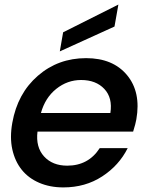

<svg xmlns="http://www.w3.org/2000/svg" viewBox="-20 -816 657 845"><path d="M336.9 -463.9Q276.4 -463.9 227.5 -424.8Q178.7 -385.7 160.2 -318.8H465.8Q476.1 -385.3 439.2 -424.6Q402.3 -463.9 336.9 -463.9ZM542 -164.1Q503.9 -87.9 429.7 -39.6Q355.5 8.8 258.8 8.8Q199.7 8.8 152.6 -11.5Q105.5 -31.7 75.7 -68.8Q45.9 -106 34.2 -158.4Q22.5 -210.9 34.2 -275.9Q57.1 -404.8 146.5 -482.4Q235.8 -560.1 358.9 -560.1Q477.1 -560.1 539.1 -485.4Q601.1 -410.6 580.1 -291Q577.1 -272.5 565.9 -236.8H145Q136.7 -168.5 173.8 -127.7Q210.9 -86.9 275.9 -86.9Q369.1 -86.9 418.9 -164.1ZM257.8 -673.8 501 -795.9 483.9 -699.2 243.2 -589.8Z"/></svg>

Font: Poppins Medium
Style: Italic
Weight: 500
Italic angle: -10°
Designer: Ninad Kale (Devanagari), Jonny Pinhorn (Latin)
Foundry: Indian Type Foundry
Version: Version 3.200;PS 1.000;hotconv 16.6.54;makeotf.lib2.5.65590